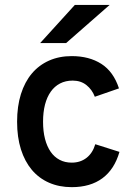

<svg xmlns="http://www.w3.org/2000/svg" viewBox="-20 -752 558 784"><path d="M272.9 12.2Q221.7 12.2 180.4 -5.9Q139.2 -23.9 110.1 -58.3Q81.1 -92.8 65.4 -142.3Q49.8 -191.9 49.8 -254.9Q49.8 -317.9 65.4 -367.7Q81.1 -417.5 110.1 -451.9Q139.2 -486.3 180.4 -504.6Q221.7 -522.9 272.9 -522.9Q344.2 -522.9 393.8 -491.2Q443.4 -459.5 465.8 -391.1L367.2 -356.9Q356 -386.2 333 -404.5Q310.1 -422.9 276.9 -422.9Q247.6 -422.9 225.1 -411.1Q202.6 -399.4 187.3 -377.7Q171.9 -356 163.8 -325Q155.8 -293.9 155.8 -254.9Q155.8 -215.8 163.8 -184.8Q171.9 -153.8 186.8 -132.3Q201.7 -110.8 223.4 -99.4Q245.1 -87.9 272.9 -87.9Q308.1 -87.9 333.3 -107.4Q358.4 -127 369.1 -163.1L467.8 -131.8Q447.3 -60.5 398.2 -24.2Q349.1 12.2 272.9 12.2ZM250 -576.2H144L285.6 -731.9H427.7Z"/></svg>

Font: Overpass
Style: Regular
Weight: 400
Designer: Delve Withrington
Foundry: Delve Fonts
Version: Version 1.001